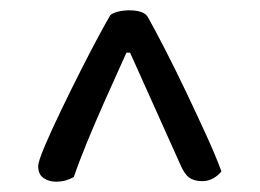

<svg xmlns="http://www.w3.org/2000/svg" viewBox="-20 -675 503 372"><path d="M194 -646Q199 -650 209 -652.5Q219 -655 230 -655Q260 -655 267 -641Q281 -616 300.5 -578Q320 -540 340.5 -497Q361 -454 379.5 -413.5Q398 -373 409 -343Q404 -336 394 -330Q384 -324 372 -324Q356 -324 346.5 -331Q337 -338 329 -357L232 -573H225Q221 -564 209 -537.5Q197 -511 181 -475Q165 -439 149.5 -401.5Q134 -364 123 -332Q116 -328 107.5 -325.5Q99 -323 88 -323Q75 -323 64.5 -330Q54 -337 54 -353Q54 -362 66.5 -391.5Q79 -421 98 -460.5Q117 -500 137 -539.5Q157 -579 173 -608.5Q189 -638 194 -646Z"/></svg>

Font: Baloo Paaji 2
Style: Regular
Weight: 400
Designer: Shuchita Grover, Noopur Datye and Ek Type
Foundry: Ek Type
Version: Version 1.700